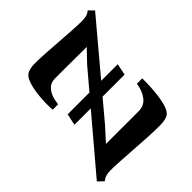

<svg xmlns="http://www.w3.org/2000/svg" viewBox="-164 -675 812 812"><g transform="rotate(-45 242.0 -269.0)"><path d="M13.5 12.5 -11 -11 309 -389 361 -443.5Q347.5 -443.5 327.5 -443.5Q307.5 -443.5 284.2 -443.8Q261 -444 238.5 -444.2Q216 -444.5 197.5 -444.2Q179 -444 169 -444Q148 -443.5 134.2 -431Q120.5 -418.5 113.2 -399Q106 -379.5 104 -357.5H71.5Q70 -374 70.5 -401Q71 -428 75 -456.8Q79 -485.5 87.2 -508.2Q95.5 -531 108.5 -539Q114 -542.5 125.8 -546Q137.5 -549.5 155.5 -549.5Q183 -549.5 219.8 -547.2Q256.5 -545 295.2 -542Q334 -539 368.5 -537Q403 -535 425 -535Q440.5 -535 451.8 -538Q463 -541 473 -550L495 -527.5L182.5 -155.5L128.5 -96Q148.5 -96 174.5 -96Q200.5 -96 228.2 -96Q256 -96 281.2 -95.8Q306.5 -95.5 324.5 -96Q357 -96 376.2 -120.5Q395.5 -145 401 -183.5H433Q433.5 -163 432.2 -136Q431 -109 427.2 -81.5Q423.5 -54 416.2 -32.2Q409 -10.5 397 -1Q390.5 4 377.2 7.2Q364 10.5 343 10.5Q315 10.5 275.8 8.5Q236.5 6.5 195.5 3.5Q154.5 0.5 118.8 -1.5Q83 -3.5 61.5 -3.5Q48 -3.5 35.5 0Q23 3.5 13.5 12.5ZM91.5 -247.5 102.5 -299H402L391.5 -247.5Z"/></g></svg>

Font: Merriweather 60pt SemiBold
Style: Italic
Weight: 600
Italic angle: -7.8°
Version: Version 2.101